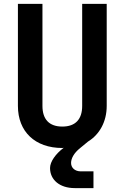

<svg xmlns="http://www.w3.org/2000/svg" viewBox="-20 -750 640 986"><path d="M364 216H460V130H395C364 130 345 111 345 87C345 65 358 37 392 10L432 -23C491 -59 528 -125 528 -206V-730H402V-206C402 -137 367 -100 300 -100C233 -100 198 -137 198 -206V-730H72V-206C72 -74 160 10 300 10L307 9C266 40 237 80 237 113C237 173 286 216 364 216Z"/></svg>

Font: JetBrains Mono
Style: Bold
Weight: 558
Monospace: yes
Designer: Philipp Nurullin, Konstantin Bulenkov
Foundry: JetBrains
Version: Version 2.305